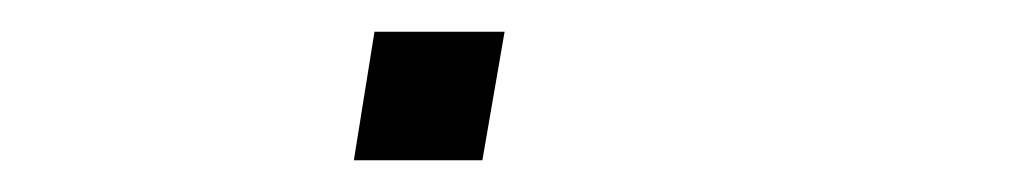

<svg xmlns="http://www.w3.org/2000/svg" viewBox="-20 -101 640 121"><path d="M203 0 216 -81H298L284 0Z"/></svg>

Font: Iosevka SS04 XLt Ex Obl
Style: Regular
Weight: 200
Width: 7
Italic angle: -9°
Monospace: yes
Designer: Belleve Invis
Foundry: Belleve Invis
Version: Version 19.0.0; ttfautohint (v1.8.4)